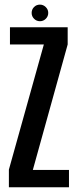

<svg xmlns="http://www.w3.org/2000/svg" viewBox="-20 -790 336 810"><path d="M17.5 0V-74.5L165 -602.5H22V-675H265.5V-602.5L118.5 -73H271V0ZM148.5 -700.5Q134 -700.5 123.8 -710.8Q113.5 -721 113.5 -735.5Q113.5 -750 123.5 -760.2Q133.5 -770.5 148.5 -770.5Q162.5 -770.5 173 -760.2Q183.5 -750 183.5 -735.5Q183.5 -721 173.2 -710.8Q163 -700.5 148.5 -700.5Z"/></svg>

Font: Anybody Condensed Medium
Style: Regular
Weight: 500
Width: 3
Designer: Tyler Finck
Foundry: Etcetera Type Company
Version: Version 1.010; ttfautohint (v1.8.3) -l 8 -r 50 -G 200 -x 14 